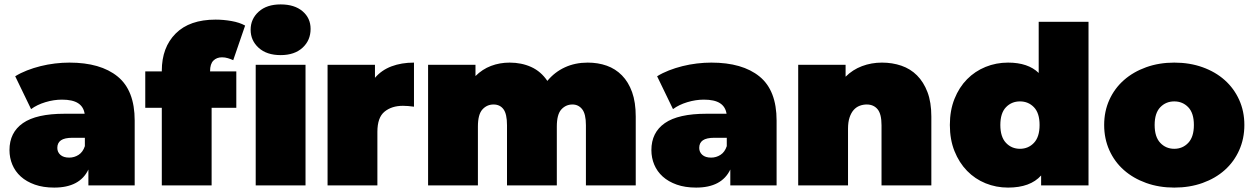

<svg xmlns="http://www.w3.org/2000/svg" viewBox="-20 -841 5686 871"><path d="M365 -216H309Q273 -216 256.5 -204.5Q240 -193 240 -170Q240 -151 254 -138.5Q268 -126 294 -126Q317 -126 336.5 -138.5Q356 -151 365 -178ZM226 10Q176 10 138 -3.5Q100 -17 74.5 -40Q49 -63 36 -94Q23 -125 23 -160Q23 -240 84 -282.5Q145 -325 273 -325H364Q359 -357 334 -373Q309 -389 261 -389Q224 -389 186 -377.5Q148 -366 121 -346L49 -495Q73 -510 102.5 -521.5Q132 -533 164 -541Q196 -549 229.5 -553Q263 -557 295 -557Q436 -557 513.5 -494Q591 -431 591 -294V0H381V-72Q342 10 226 10Z M1052 -352H940V0H714V-352H639V-517H714V-520Q714 -626 777 -689Q840 -752 958 -752Q994 -752 1030.5 -745.5Q1067 -739 1092 -725L1038 -568Q1027 -573 1014 -577Q1001 -581 987 -581Q963 -581 948 -566Q933 -551 933 -518V-517H1052Z M1140 0V-547H1366V0ZM1253 -591Q1190 -591 1153.5 -624Q1117 -657 1117 -706Q1117 -755 1153.5 -788Q1190 -821 1253 -821Q1316 -821 1352.5 -790Q1389 -759 1389 -710Q1389 -658 1352.5 -624.5Q1316 -591 1253 -591Z M1692 0H1466V-547H1681V-488Q1711 -523 1756 -540Q1801 -557 1858 -557V-357Q1843 -359 1831.5 -360Q1820 -361 1808 -361Q1757 -361 1724.5 -334.5Q1692 -308 1692 -243Z M2646 -557Q2693 -557 2732.5 -543Q2772 -529 2801.5 -499Q2831 -469 2847.5 -423Q2864 -377 2864 -312V0H2638V-273Q2638 -324 2621 -345.5Q2604 -367 2577 -367Q2547 -367 2526.5 -344.5Q2506 -322 2506 -267V0H2280V-273Q2280 -324 2264 -345.5Q2248 -367 2219 -367Q2189 -367 2168.5 -344.5Q2148 -322 2148 -267V0H1922V-547H2137V-496Q2168 -527 2207.5 -542Q2247 -557 2292 -557Q2346 -557 2390 -537Q2434 -517 2463 -474Q2496 -514 2542.5 -535.5Q2589 -557 2646 -557Z M3277 -216H3221Q3185 -216 3168.5 -204.5Q3152 -193 3152 -170Q3152 -151 3166 -138.5Q3180 -126 3206 -126Q3229 -126 3248.5 -138.5Q3268 -151 3277 -178ZM3138 10Q3088 10 3050 -3.5Q3012 -17 2986.5 -40Q2961 -63 2948 -94Q2935 -125 2935 -160Q2935 -240 2996 -282.5Q3057 -325 3185 -325H3276Q3271 -357 3246 -373Q3221 -389 3173 -389Q3136 -389 3098 -377.5Q3060 -366 3033 -346L2961 -495Q2985 -510 3014.5 -521.5Q3044 -533 3076 -541Q3108 -549 3141.5 -553Q3175 -557 3207 -557Q3348 -557 3425.5 -494Q3503 -431 3503 -294V0H3293V-72Q3254 10 3138 10Z M3981 -557Q4028 -557 4069 -543Q4110 -529 4140 -499Q4170 -469 4187.5 -423Q4205 -377 4205 -312V0H3979V-273Q3979 -324 3961 -345.5Q3943 -367 3912 -367Q3895 -367 3879.5 -361Q3864 -355 3852.5 -342Q3841 -329 3834 -308Q3827 -287 3827 -257V0H3601V-547H3816V-493Q3848 -525 3890.5 -541Q3933 -557 3981 -557Z M4607 -166Q4645 -166 4670.5 -193Q4696 -220 4696 -274Q4696 -328 4670.5 -354.5Q4645 -381 4607 -381Q4569 -381 4543.5 -354.5Q4518 -328 4518 -274Q4518 -220 4543.5 -193Q4569 -166 4607 -166ZM4918 0H4703V-45Q4654 10 4553 10Q4499 10 4451 -9.5Q4403 -29 4367 -66Q4331 -103 4310 -155.5Q4289 -208 4289 -274Q4289 -340 4310 -392.5Q4331 -445 4367 -481.5Q4403 -518 4451 -537.5Q4499 -557 4553 -557Q4644 -557 4692 -510V-742H4918Z M5307 10Q5238 10 5179.5 -11Q5121 -32 5078.5 -69.5Q5036 -107 5012.5 -159.5Q4989 -212 4989 -274Q4989 -336 5012.5 -388Q5036 -440 5078.5 -477.5Q5121 -515 5179.5 -536Q5238 -557 5307 -557Q5377 -557 5435.5 -536Q5494 -515 5536 -477.5Q5578 -440 5601.5 -388Q5625 -336 5625 -274Q5625 -212 5601.5 -159.5Q5578 -107 5536 -69.5Q5494 -32 5435.5 -11Q5377 10 5307 10ZM5307 -166Q5345 -166 5370.5 -193Q5396 -220 5396 -274Q5396 -328 5370.5 -354.5Q5345 -381 5307 -381Q5269 -381 5243.5 -354.5Q5218 -328 5218 -274Q5218 -220 5243.5 -193Q5269 -166 5307 -166Z"/></svg>

Font: Montserrat-Alt1 Black
Style: Regular
Weight: 900
Designer: Differentunic
Foundry: Differentunic
Version: Version 7.222